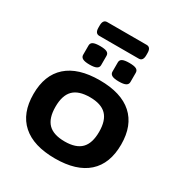

<svg xmlns="http://www.w3.org/2000/svg" viewBox="-197 -996 1084 1147"><g transform="rotate(30 345.5 -423.0)"><path d="M346 8Q198 8 120.5 -61Q43 -130 43 -262Q43 -393 120.5 -462Q198 -531 346 -531Q494 -531 571 -462Q648 -393 648 -262Q648 -130 571 -61Q494 8 346 8ZM346 -109Q423 -109 459.5 -146Q496 -183 496 -262Q496 -340 459.5 -377Q423 -414 346 -414Q268 -414 231.5 -377Q195 -340 195 -262Q195 -183 231.5 -146Q268 -109 346 -109ZM447 -581Q414 -581 399.5 -589Q385 -597 385 -613V-677Q385 -694 399.5 -701.5Q414 -709 447 -709Q480 -709 494.5 -701.5Q509 -694 509 -677V-613Q509 -597 494.5 -589Q480 -581 447 -581ZM245 -581Q212 -581 197.5 -589Q183 -597 183 -613V-677Q183 -694 197.5 -701.5Q212 -709 245 -709Q278 -709 292.5 -701.5Q307 -694 307 -677V-613Q307 -597 292.5 -589Q278 -581 245 -581ZM210 -759Q181 -759 181 -799V-814Q181 -854 210 -854H482Q511 -854 511 -814V-799Q511 -759 482 -759Z"/></g></svg>

Font: Asap Expanded
Style: Bold
Weight: 700
Width: 7
Designer: Pablo Cosgaya
Foundry: Omnibus-Type
Version: Version 3.001; ttfautohint (v1.8.4.7-5d5b)